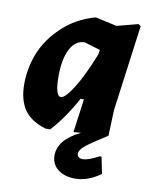

<svg xmlns="http://www.w3.org/2000/svg" viewBox="-78 -537 626 787"><g transform="rotate(10 235.5 -143.5)"><path d="M393 -6Q325 37 303.5 55Q282 73 282 88Q282 107 306 107Q328 107 373 83L380 84L394 153Q341 191 288 191Q244 191 216.5 169.5Q189 148 189 112Q189 46 280 2L249 4L268 -135H254Q208 -50 153 10H133Q69 -10 42.5 -50.5Q16 -91 16 -155Q16 -221 40.5 -283.5Q65 -346 121 -399Q177 -452 255 -474H261L347 -455L435 -478L445 -471L397 -114ZM149 -211Q149 -128 173 -128Q190 -128 223 -179.5Q256 -231 294 -327L297 -346L231 -366Q192 -366 170.5 -324Q149 -282 149 -211Z"/></g></svg>

Font: Alegreya Sans ExtraBold
Style: Italic
Weight: 800
Italic angle: -7°
Designer: Juan Pablo del Peral
Foundry: Huerta Tipografica
Version: Version 2.007